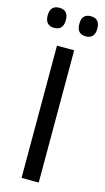

<svg xmlns="http://www.w3.org/2000/svg" viewBox="-128 -855 491 896"><g transform="rotate(15 118.0 -406.5)"><path d="M159.4 0H76.3V-639H159.4ZM41.4 -715.7Q19.8 -715.7 8.9 -728Q-2.1 -740.2 -2.1 -762.9V-766.3Q-2.1 -788.7 8.9 -800.7Q19.8 -812.8 41.4 -812.8Q63.8 -812.8 74.6 -800.7Q85.3 -788.7 85.3 -766.3V-762.9Q85.3 -740.2 74.6 -728Q63.8 -715.7 41.4 -715.7ZM194.2 -715.7Q172.2 -715.7 161.4 -728Q150.7 -740.2 150.7 -762.9V-766.3Q150.7 -788.7 161.4 -800.7Q172.2 -812.8 194.2 -812.8Q216 -812.8 226.8 -800.7Q237.5 -788.7 237.5 -766.3V-762.9Q237.5 -740.2 226.8 -728Q216 -715.7 194.2 -715.7Z"/></g></svg>

Font: Anek Odia Medium
Style: Regular
Weight: 500
Designer: Yesha Goshar & Mahesh Sahu (Odia), Yesha Goshar (Latin)
Foundry: Ek Type
Version: Version 1.003